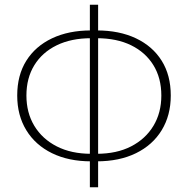

<svg xmlns="http://www.w3.org/2000/svg" viewBox="-20 -770 797 814"><path d="M366 -86Q271 -86 200.5 -120.5Q130 -155 91.5 -218Q53 -281 53 -365Q53 -451 91.5 -512.5Q130 -574 200.5 -607.5Q271 -641 366 -641H390Q486 -641 556.5 -607.5Q627 -574 665.5 -512.5Q704 -451 704 -365Q704 -281 665.5 -218Q627 -155 556.5 -120.5Q486 -86 390 -86ZM366 -118H390Q475 -118 536 -149.5Q597 -181 630.5 -236.5Q664 -292 664 -365Q664 -439 630.5 -493.5Q597 -548 536 -578Q475 -608 390 -608H366Q282 -608 220.5 -578Q159 -548 125.5 -493.5Q92 -439 92 -365Q92 -292 125.5 -236.5Q159 -181 220.5 -149.5Q282 -118 366 -118ZM361 24V-750H396V24Z"/></svg>

Font: Noto Sans TC
Style: Regular
Weight: 100
Designer: Ryoko NISHIZUKA 西塚涼子 (kana, bopomofo & ideographs); Paul D. Hunt (Latin, Greek & Cyrillic); Sandoll Communications 산돌커뮤니
Foundry: Adobe
Version: Version 2.004;hotconv 1.0.118;makeotfexe 2.5.65603